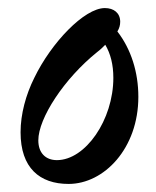

<svg xmlns="http://www.w3.org/2000/svg" viewBox="-20 -445 387 476"><path d="M150 11C238 11 323 -77 323 -205C323 -266 305 -323 271 -367C276 -375 278 -383 278 -391C278 -413 262 -425 240 -425C189 -425 107 -339 65 -252C44 -210 31 -162 31 -117C31 -29 78 11 150 11ZM75 -97C75 -152 139 -250 221 -316C229 -322 235 -328 241 -334C254 -312 261 -285 261 -252C261 -148 192 -48 121 -48C93 -48 75 -66 75 -97Z"/></svg>

Font: Junicode Two Beta SemiCondensed Medium
Style: Italic
Weight: 500
Width: 4
Italic angle: -10°
Version: Version 1.063